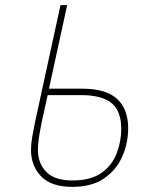

<svg xmlns="http://www.w3.org/2000/svg" viewBox="-20 -734 561 749"><path d="M262 -5Q180 -5 140.5 -46Q101 -87 101 -149Q101 -173 105.5 -198.5Q110 -224 117 -259L216 -714H242L171 -388H301Q394 -388 437 -348Q480 -308 480 -234Q480 -176 457 -123.5Q434 -71 386 -38Q338 -5 262 -5ZM263 -30Q335 -30 376.5 -60Q418 -90 435.5 -136.5Q453 -183 453 -231Q453 -301 415 -332Q377 -363 296 -363H166L143 -259Q136 -224 132 -198.5Q128 -173 128 -149Q128 -97 160.5 -63.5Q193 -30 263 -30Z"/></svg>

Font: Noto Sans Thin
Style: Italic
Weight: 100
Italic angle: -12°
Designer: Monotype Design Team
Foundry: Monotype Imaging Inc.
Version: Version 2.013; ttfautohint (v1.8.4.7-5d5b)